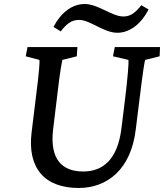

<svg xmlns="http://www.w3.org/2000/svg" viewBox="-20 -924 816 955"><path d="M117 -690 108 -644 176 -626C178 -619 176 -577 160 -452L137 -264C116 -89 201 11 371 11C514 11 631 -82 655 -278L674 -431C691 -570 699 -619 702 -626L774 -644L776 -690H551L542 -644L619 -626C621 -612 615 -537 602 -431L584 -285C565 -132 493 -71 394 -71C289 -71 227 -131 244 -279L265 -452C279 -576 288 -614 290 -626L362 -644L365 -690ZM246 -790 282 -768C310 -803 333 -825 373 -825C429 -825 495 -761 564 -761C626 -761 683 -806 719 -877L683 -898C655 -863 631 -842 594 -842C536 -842 469 -904 401 -904C338 -904 282 -860 246 -790Z"/></svg>

Font: TPK Tissa Web Medium
Style: Italic
Weight: 500
Italic angle: -7°
Designer: Jacques Le Bailly, Suppakit Chalermlarp | Katatrad Co.,Ltd.
Foundry: Jacques Le Bailly, Cadson Demak Co.,Ltd.
Version: Version 5.000;Glyphs 3.1.2 (3151)